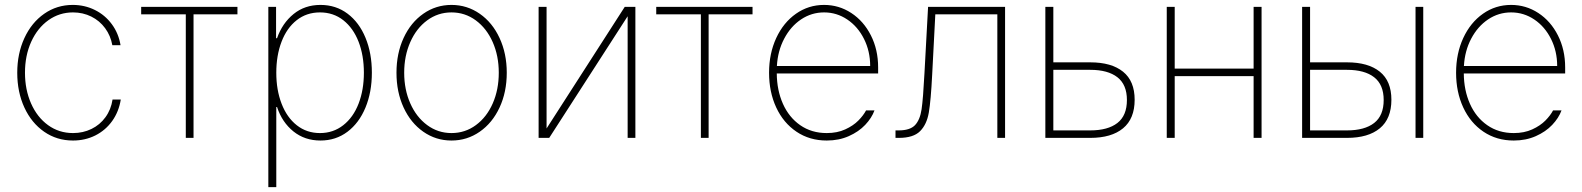

<svg xmlns="http://www.w3.org/2000/svg" viewBox="-20 -558 6404 777"><path d="M49.8 -263.7Q49.8 -340.8 78.6 -403.6Q107.4 -466.3 158.7 -502.2Q210 -538.1 274.4 -538.1Q322.8 -538.1 364 -517.6Q405.3 -497.1 432.6 -460Q460 -422.9 467.8 -375H434.6Q427.7 -413.6 405.5 -443.8Q383.3 -474.1 349.4 -491Q315.4 -507.8 275.4 -507.8Q220.2 -507.8 176 -476.3Q131.8 -444.8 106.4 -389.2Q81.1 -333.5 81.1 -263.7Q81.1 -195.3 105.7 -139.4Q130.4 -83.5 174.6 -51.5Q218.8 -19.5 275.4 -19.5Q315.9 -19.5 350.1 -36.1Q384.3 -52.7 406.7 -83.5Q429.2 -114.3 435.5 -155.3H468.8Q460.9 -106 434.1 -68.4Q407.2 -30.8 366 -10Q324.7 10.7 275.4 10.7Q210 10.7 158.7 -24.9Q107.4 -60.5 78.6 -123Q49.8 -185.5 49.8 -263.7Z M551.3 -530.3H940.9V-500H763.2V0H731.9V-500H551.3Z M1065.9 -530.3H1097.2V-403.3H1101.1Q1122.6 -464.4 1168 -501.2Q1213.4 -538.1 1276.9 -538.1Q1339.4 -538.1 1386.5 -502.7Q1433.6 -467.3 1459.2 -405Q1484.9 -342.8 1484.9 -263.7Q1484.9 -185.1 1459 -122.6Q1433.1 -60.1 1386 -24.7Q1338.9 10.7 1276.9 10.7Q1213.4 10.7 1167.5 -26.1Q1121.6 -63 1101.1 -125H1098.1V199.2H1065.9ZM1274.9 -19.5Q1328.6 -19.5 1369.1 -51.3Q1409.7 -83 1431.2 -138.7Q1452.6 -194.3 1452.6 -263.7Q1452.6 -333.5 1431.2 -388.9Q1409.7 -444.3 1369.4 -476.1Q1329.1 -507.8 1274.9 -507.8Q1220.7 -507.8 1180.7 -476.3Q1140.6 -444.8 1119.4 -389.2Q1098.1 -333.5 1098.1 -263.7Q1098.1 -193.8 1119.6 -138.2Q1141.1 -82.5 1181.2 -51Q1221.2 -19.5 1274.9 -19.5Z M1584.5 -263.7Q1584.5 -341.8 1613.3 -404.3Q1642.1 -466.8 1693.1 -502.4Q1744.1 -538.1 1807.1 -538.1Q1870.1 -538.1 1921.4 -502.4Q1972.7 -466.8 2001.7 -404.1Q2030.8 -341.3 2030.8 -263.7Q2030.8 -185.5 2001.7 -123Q1972.7 -60.5 1921.4 -24.9Q1870.1 10.7 1807.1 10.7Q1744.1 10.7 1693.1 -24.9Q1642.1 -60.5 1613.3 -123Q1584.5 -185.5 1584.5 -263.7ZM1998.5 -263.7Q1998.5 -332 1973.9 -387.7Q1949.2 -443.4 1905.5 -475.6Q1861.8 -507.8 1807.1 -507.8Q1752.4 -507.8 1708.7 -475.6Q1665 -443.4 1640.4 -387.7Q1615.7 -332 1615.7 -263.7Q1615.7 -195.3 1640.4 -139.6Q1665 -84 1708.7 -51.8Q1752.4 -19.5 1807.1 -19.5Q1862.3 -19.5 1906 -51.8Q1949.7 -84 1974.1 -139.6Q1998.5 -195.3 1998.5 -263.7Z M2508.3 -530.3H2551.3V0H2520V-492.2L2202.6 0H2159.7V-530.3H2191.9V-38.1Z M2635.7 -530.3H3025.4V-500H2847.7V0H2816.4V-500H2635.7Z M3092.3 -263.7Q3092.3 -341.3 3121.3 -404.1Q3150.4 -466.8 3201.2 -502.4Q3252 -538.1 3314.9 -538.1Q3375 -538.1 3425 -505.4Q3475.1 -472.7 3504.4 -414.8Q3533.7 -356.9 3533.7 -285.2V-260.7H3123.5Q3124 -192.9 3148.4 -137.9Q3172.9 -83 3218.5 -51.3Q3264.2 -19.5 3325.7 -19.5Q3368.2 -19.5 3400.6 -34.4Q3433.1 -49.3 3453.6 -70.1Q3474.1 -90.8 3484.9 -111.3H3519Q3507.8 -80.6 3481.4 -52.7Q3455.1 -24.9 3415 -7.1Q3375 10.7 3325.7 10.7Q3256.3 10.7 3203.4 -24.9Q3150.4 -60.5 3121.3 -123Q3092.3 -185.5 3092.3 -263.7ZM3501.5 -291Q3501.5 -350.6 3476.6 -400.4Q3451.7 -450.2 3408.9 -479Q3366.2 -507.8 3314.9 -507.8Q3264.2 -507.8 3221.9 -479.5Q3179.7 -451.2 3153.6 -401.6Q3127.4 -352.1 3124 -291Z M3604 -30.3H3616.7Q3662.6 -30.3 3682.9 -51.5Q3703.1 -72.8 3709.5 -115.5Q3715.8 -158.2 3721.2 -261.7L3735.8 -530.3H4047.4V0H4016.1V-500H3765.1L3752.4 -255.9Q3747.1 -150.9 3738.8 -102.5Q3730.5 -54.2 3703.4 -27.1Q3676.3 0 3617.7 0H3604Z M4571.8 -154.3Q4571.8 -77.6 4524.9 -38.8Q4478 0 4392.1 0H4210.4V-530.3H4242.7V-305.7H4392.1Q4478 -305.7 4524.9 -267.8Q4571.8 -230 4571.8 -154.3ZM4392.1 -30.3Q4463.4 -30.3 4502 -60.3Q4540.5 -90.3 4540.5 -153.3Q4540.5 -215.3 4502 -245.4Q4463.4 -275.4 4392.1 -275.4H4242.7V-30.3Z M4733.9 -280.3H5053.2V-530.3H5085.4V0H5053.2V-250H4733.9V0H4701.7V-530.3H4733.9Z M5610.8 -154.3Q5610.8 -77.6 5564 -38.8Q5517.1 0 5431.2 0H5249.5V-530.3H5281.7V-305.7H5431.2Q5517.1 -305.7 5564 -267.8Q5610.8 -230 5610.8 -154.3ZM5431.2 -30.3Q5502.4 -30.3 5541 -60.3Q5579.6 -90.3 5579.6 -153.3Q5579.6 -215.3 5541 -245.4Q5502.4 -275.4 5431.2 -275.4H5281.7V-30.3ZM5708.5 -530.3H5739.7V0H5708.5Z M5872.6 -263.7Q5872.6 -341.3 5901.6 -404.1Q5930.7 -466.8 5981.4 -502.4Q6032.2 -538.1 6095.2 -538.1Q6155.3 -538.1 6205.3 -505.4Q6255.4 -472.7 6284.7 -414.8Q6314 -356.9 6314 -285.2V-260.7H5903.8Q5904.3 -192.9 5928.7 -137.9Q5953.1 -83 5998.8 -51.3Q6044.4 -19.5 6106 -19.5Q6148.4 -19.5 6180.9 -34.4Q6213.4 -49.3 6233.9 -70.1Q6254.4 -90.8 6265.1 -111.3H6299.3Q6288.1 -80.6 6261.7 -52.7Q6235.4 -24.9 6195.3 -7.1Q6155.3 10.7 6106 10.7Q6036.6 10.7 5983.6 -24.9Q5930.7 -60.5 5901.6 -123Q5872.6 -185.5 5872.6 -263.7ZM6281.7 -291Q6281.7 -350.6 6256.8 -400.4Q6231.9 -450.2 6189.2 -479Q6146.5 -507.8 6095.2 -507.8Q6044.4 -507.8 6002.2 -479.5Q5960 -451.2 5933.8 -401.6Q5907.7 -352.1 5904.3 -291Z"/></svg>

Font: Pretendard GOV Thin
Style: Regular
Weight: 100
Designer: Base glyphs from Inter by Rasmus Andersson; Hangeul glyphs from Noto Sans CJK(Source Han Sans) by Jang Soo-young and Kan
Foundry: Kil Hyung-jin
Version: Version 1.309